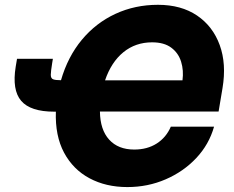

<svg xmlns="http://www.w3.org/2000/svg" viewBox="-20 -757 960 787"><path d="M502 9.8Q414.1 9.8 346.7 -26.4Q279.3 -62.5 242.4 -131.6Q205.6 -200.7 209 -299.3H202.1Q104.5 -299.3 66.7 -343.8Q28.8 -388.2 44.4 -483.9L49.8 -516.1H196.8L193.8 -498Q188.5 -465.3 188.2 -450.7Q188 -436 197.5 -432.1Q207 -428.2 230 -428.2Q257.8 -524.4 315.4 -593.8Q373 -663.1 453.1 -700.2Q533.2 -737.3 627.4 -737.3Q722.7 -737.3 787.6 -693.4Q852.5 -649.4 880.6 -572.3Q908.7 -495.1 892.1 -396L876 -299.8H389.6Q390.6 -225.1 427.5 -184.6Q464.4 -144 530.3 -144Q583.5 -144 622.3 -168.7Q661.1 -193.4 680.2 -237.8H857.4Q836.9 -165 784.7 -109.4Q732.4 -53.7 659.2 -22Q585.9 9.8 502 9.8ZM410.6 -427.7H728Q733.4 -468.3 722.4 -503.9Q711.4 -539.6 682.1 -561.5Q652.8 -583.5 603.5 -583.5Q535.6 -583.5 485.8 -543Q436 -502.4 410.6 -427.7Z"/></svg>

Font: Inter Extra Bold
Style: Italic
Weight: 800
Italic angle: -9.39999°
Designer: Rasmus Andersson
Foundry: rsms
Version: Version 4.000;git-3c8e0fc